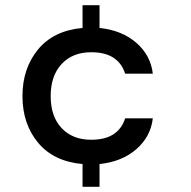

<svg xmlns="http://www.w3.org/2000/svg" viewBox="-20 -627 730 735"><path d="M459 -174H565Q557 -104 502 -56Q447 -8 361 1V88H296V1Q185 -9 125.5 -81Q66 -153 66 -259Q66 -365 125.5 -437.5Q185 -510 296 -520V-607H361V-520Q447 -511 502 -463Q557 -415 565 -345H459Q447 -384 415 -405.5Q383 -427 329 -427Q258 -427 216 -382Q174 -337 174 -259Q174 -181 216 -136.5Q258 -92 329 -92Q383 -92 415 -113.5Q447 -135 459 -174Z"/></svg>

Font: Poppins-tnum Medium
Style: Regular
Weight: 500
Designer: Ninad Kale (Devanagari), Jonny Pinhorn (Latin)
Foundry: Indian Type Foundry
Version: Version 4.004